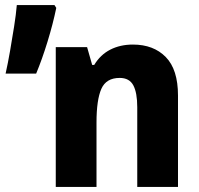

<svg xmlns="http://www.w3.org/2000/svg" viewBox="-20 -734 782 754"><path d="M502 -559Q583 -559 631 -510Q679 -461 679 -359V0H519V-313Q519 -370 503.5 -399Q488 -428 450 -428Q397 -428 378 -385Q359 -342 359 -253V0H199V-549H322L342 -479H350Q374 -519 413 -539Q452 -559 502 -559ZM201 -703Q188 -640 166.5 -570Q145 -500 122 -445H2Q11 -485 19.5 -534Q28 -583 35.5 -630.5Q43 -678 46 -714H194Z"/></svg>

Font: Noto Sans SemiCondensed ExtraBold
Style: Regular
Weight: 800
Width: 4
Designer: Monotype Design Team
Foundry: Monotype Imaging Inc.
Version: Version 2.013; ttfautohint (v1.8.4.7-5d5b)